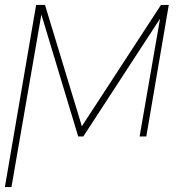

<svg xmlns="http://www.w3.org/2000/svg" viewBox="-24 -548 744 771"><path d="M304.7 -41 622.1 -527.8 653.8 -528.3 563.5 0H536.6L618.7 -473.1L310.5 0H290L142.1 -489.7L22 203.1H-4.4L121.1 -528.3H156.7Z"/></svg>

Font: Roboto Thin
Style: Italic
Weight: 250
Italic angle: -12°
Designer: Google
Version: Version 2.134; 2016